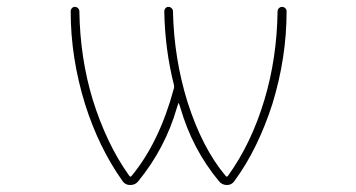

<svg xmlns="http://www.w3.org/2000/svg" viewBox="-20 -564 1040 561"><path d="M620.1 -34.2Q542 -127.9 506.8 -250L502.9 -261.7Q502.9 -262.7 502 -262.7Q501 -262.7 501 -261.7L497.1 -250Q462.9 -130.9 383.8 -34.2Q375 -23.4 360.4 -23.4Q345.7 -23.4 337.9 -35.2Q268.6 -132.8 228.5 -259.8Q186.5 -395.5 186.5 -531.2Q186.5 -536.1 189.9 -540Q193.4 -543.9 198.7 -543.9Q204.1 -543.9 208 -540Q211.9 -536.1 211.9 -531.2Q213.9 -394.5 251 -272.5Q270.5 -210 296.9 -154.3Q323.2 -98.6 357.4 -50.8L358.4 -49.8Q361.3 -45.9 364.3 -49.8L365.2 -50.8Q446.3 -149.4 488.3 -306.6Q489.3 -310.5 488.3 -315.4Q461.9 -419.9 460 -531.2Q460 -536.1 463.4 -540Q466.8 -543.9 472.2 -543.9Q477.5 -543.9 481.4 -540Q485.4 -536.1 485.4 -531.2Q488.3 -392.6 528.3 -264.6Q571.3 -130.9 638.7 -50.8L639.6 -49.8Q642.6 -45.9 645.5 -49.8L646.5 -50.8Q714.8 -145.5 752.9 -273.4Q789.1 -394.5 791 -530.3Q791 -536.1 794.9 -540Q798.8 -543.9 804.2 -543.9Q809.6 -543.9 813.5 -540Q817.4 -536.1 817.4 -531.2Q817.4 -394.5 775.4 -258.8Q754.9 -195.3 727.5 -139.2Q700.2 -83 665 -35.2Q657.2 -23.4 643.1 -23.4Q628.9 -23.4 620.1 -34.2Z"/></svg>

Font: Rounded Mgen+ 1mn thin
Style: Regular
Weight: 100
Designer: [Source Han Sans]
Ryoko NISHIZUKA  (kana & ideographs); Paul D. Hunt (Latin, Greek & Cyrillic); Wenlong ZHANG  (bopomofo
Version: Version 1.059.20150602